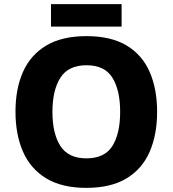

<svg xmlns="http://www.w3.org/2000/svg" viewBox="-20 -993 836 930"><path d="M741 -451Q741 -341 705 -258Q669 -175 593 -129Q517 -83 398 -83Q280 -83 204 -129Q128 -175 91.5 -258Q55 -341 55 -452Q55 -563 91.5 -645Q128 -727 204 -772.5Q280 -818 399 -818Q518 -818 593.5 -772.5Q669 -727 705 -644.5Q741 -562 741 -451ZM234 -451Q234 -346 272.5 -286Q311 -226 398 -226Q487 -226 524.5 -286Q562 -346 562 -451Q562 -556 524.5 -616.5Q487 -677 399 -677Q311 -677 272.5 -616.5Q234 -556 234 -451ZM569 -973V-864H227V-973Z"/></svg>

Font: Noto Sans Kannada UI ExtraBold
Style: Regular
Weight: 800
Designer: Jelle Bosma - Monotype Design Team
Foundry: Monotype Imaging Inc.
Version: Version 2.005; ttfautohint (v1.8.4.7-5d5b)